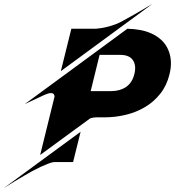

<svg xmlns="http://www.w3.org/2000/svg" viewBox="-152 -872 940 1033"><path d="M754.9 -599.6Q777.8 -543 759.8 -471.7Q745.1 -411.6 710.4 -367.9Q675.8 -324.2 628.2 -295.9Q580.6 -267.6 524.4 -254.2Q468.3 -240.7 410.6 -240.7H365.7Q358.9 -240.7 349.6 -239.3Q340.3 -237.8 332 -234.4L64 -38.1L141.6 -353Q141.6 -357.4 137.9 -364.3Q134.3 -371.1 121.1 -371.1Q115.2 -371.1 107.2 -368.9Q99.1 -366.7 87.9 -361.8Q65.9 -351.6 46.6 -342.5Q27.3 -333.5 12.7 -326.7Q-4.4 -318.8 -18.6 -312L533.2 -717.3Q566.4 -716.8 600.1 -710.9Q633.8 -705.1 663.8 -691.4Q693.8 -677.7 717.8 -655.3Q741.7 -632.8 754.9 -599.6ZM570.8 -473.1Q582.5 -519.5 563 -548.3Q544.4 -575.7 498.5 -576.7H383.8L335.9 -381.8H446.3Q493.2 -381.8 526.1 -404.1Q559.1 -426.3 570.8 -473.1ZM669.4 -852.1 175.3 -489.3 231.9 -717.3H363.8Q376.5 -718.3 393.3 -720.9Q410.2 -723.6 429 -728.5Q447.8 -733.4 468 -740.7Q488.3 -748 507.8 -759.3Q537.6 -775.4 566.4 -791.7Q595.2 -808.1 618.2 -821.8Q645 -837.4 669.4 -852.1ZM-132.3 140.6 281.7 -163.1 241.2 0H137.2Q124.5 2 106 9Q87.4 16.1 65.9 26.1Q44.4 36.1 21.5 48.6Q-1.5 61 -23.4 74.2Q-75.2 104 -132.3 140.6Z"/></svg>

Font: Facon
Style: Bold Italic
Weight: 700
Italic angle: -12°
Designer: Google
Version: Version 2.001150; 2014